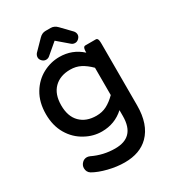

<svg xmlns="http://www.w3.org/2000/svg" viewBox="-222 -816 1059 1178"><g transform="rotate(-30 308.0 -227.0)"><path d="M301.8 -417Q230 -417 187.7 -374.8Q145.5 -332.5 145.5 -253.9Q145.5 -175.3 187.7 -133.1Q230 -90.8 301.8 -90.8Q342.8 -90.8 375.2 -107.7Q407.7 -124.5 440.4 -157.2V-350.6Q407.7 -383.3 375.2 -400.1Q342.8 -417 301.8 -417ZM440.4 -50.3Q374.5 9.8 283.2 9.8Q222.2 9.8 167.5 -20.5Q107.9 -52.2 72.5 -112.3Q37.1 -172.4 37.1 -253.9Q37.1 -338.4 73.7 -398.9Q108.9 -457 165 -487.3Q221.2 -517.6 283.2 -517.6Q374.5 -517.6 440.4 -457.5V-458Q440.4 -473.1 442.1 -482.2Q443.8 -491.2 447.8 -495.1Q451.7 -499 457 -499H532.2Q537.6 -499 541.5 -495.1Q545.4 -491.2 547.1 -482.2Q548.8 -473.1 548.8 -458V-21.5Q548.8 112.8 479 182.6Q417.5 244.1 309.6 244.1Q253.9 244.1 194.6 229.2Q135.3 214.4 96.2 191.9Q73.2 177.7 73.2 149.4Q73.2 128.9 88.9 113.3Q102.5 99.6 122.1 99.6Q131.3 99.6 143.1 104.5Q217.8 140.6 300.8 140.6Q369.1 140.6 403.3 106Q440.4 69.3 440.4 -8.8ZM176.8 -607.4Q245.1 -677.7 245.6 -677.7Q265.6 -698.2 290 -698.2H327.1Q352.5 -698.2 373.5 -676.3L440.4 -606.9Q450.2 -594.7 450.2 -581.1Q450.2 -566.9 438.2 -554.9Q426.3 -543 411.6 -543Q397 -543 386.7 -551.8L310.1 -617.2Q309.1 -618.2 308.6 -618.2L230.5 -551.8Q220.2 -543 205.6 -543Q190.9 -543 179 -554.9Q167 -566.9 167 -580.8Q167 -594.7 176.8 -607.4Z"/></g></svg>

Font: YuPearl-SemiBold
Style: SemiBold
Weight: 600
Designer: Max Yao
Foundry: Max-Everyday
Version: Version 1.011; ttfautohint (v1.8.3)